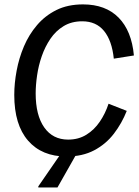

<svg xmlns="http://www.w3.org/2000/svg" viewBox="-20 -682 615 852"><path d="M275 12.5Q165.8 12.5 104.6 -57.9Q43.3 -128.3 43.3 -260.8Q43.3 -312.5 53.8 -368.3Q64.2 -424.2 86.2 -476.2Q108.3 -528.3 144.2 -570.4Q180 -612.5 230.4 -637.5Q280.8 -662.5 348.3 -662.5Q448.3 -662.5 506.3 -603.8Q564.2 -545 574.2 -435.8L485 -421.7Q476.7 -501.7 441.7 -544.6Q406.7 -587.5 345 -587.5Q297.5 -587.5 262.5 -566.2Q227.5 -545 203.8 -510Q180 -475 165.4 -432.9Q150.8 -390.8 144.6 -347.5Q138.3 -304.2 138.3 -267.5Q138.3 -170.8 176.2 -116.7Q214.2 -62.5 282.5 -62.5Q328.3 -62.5 363.3 -84.2Q398.3 -105.8 422.9 -142.1Q447.5 -178.3 461.7 -221.7L542.5 -190Q520.8 -135 485.4 -88.8Q450 -42.5 397.9 -15Q345.8 12.5 275 12.5ZM150 150V145L250 0H320L235 150Z"/></svg>

Font: Familjen Grotesk GF
Style: Italic
Weight: 400
Designer: Anders Wikstroem, Jonas Baeckman, Matilda Gysing, Kristian Moeller
Foundry: Familjen STHML AB
Version: Version 2.000; Beta; Release 4; Build 6